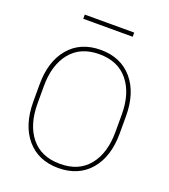

<svg xmlns="http://www.w3.org/2000/svg" viewBox="-158 -995 983 1118"><g transform="rotate(20 333.0 -435.5)"><path d="M574.7 -409.7Q574.7 -540.5 511.7 -617.7Q449.2 -694.8 333 -694.8Q216.8 -694.8 154.3 -617.7Q91.8 -540.5 91.8 -409.7V-302.2Q91.8 -170.4 154.3 -93.3Q216.8 -16.1 333.5 -16.1Q449.7 -15.6 512.2 -92.8Q574.7 -169.9 574.7 -302.2ZM601.1 -302.2Q601.1 -158.2 529.8 -74.2Q458 9.8 333 10.3Q208 9.8 136.7 -74.2Q65.4 -158.2 64.9 -302.2V-408.7Q64.5 -552.2 135.7 -636.7Q207 -721.2 332 -721.2Q457 -721.2 529.3 -636.7Q601.1 -552.2 601.1 -408.7ZM479.5 -856.4H173.3V-882.3H479.5Z"/></g></svg>

Font: Roboto-Thin
Style: Regular
Weight: 250
Designer: Google
Version: Version 1.100141; 2013; ttfautohint (v0.94.14-c901) -l 8 -r 